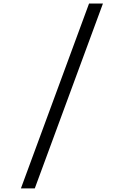

<svg xmlns="http://www.w3.org/2000/svg" viewBox="-20 -885 696 1081"><path d="M97.7 175.8 481.4 -865.2H559.6L175.8 175.8Z"/></svg>

Font: Lohit Devanagari
Style: Regular
Weight: 400
Version: 2.95.4